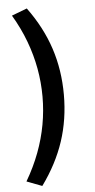

<svg xmlns="http://www.w3.org/2000/svg" viewBox="-61 -756 485 985"><g transform="rotate(-5 181.5 -263.0)"><path d="M116 194 37 164Q78 94 104.5 23.5Q131 -47 144 -118.5Q157 -190 157 -263Q157 -336 144 -407.5Q131 -479 104.5 -550Q78 -621 37 -690L116 -720Q193 -615 230 -502.5Q267 -390 267 -263Q267 -136 230 -24Q193 88 116 194Z"/></g></svg>

Font: Nunito Sans 6pt SemiBold
Style: Regular
Weight: 600
Version: Version 3.101;gftools[0.9.27]